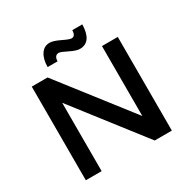

<svg xmlns="http://www.w3.org/2000/svg" viewBox="-193 -1064 1222 1241"><g transform="rotate(-30 418.0 -443.5)"><path d="M621 -699H739V0H611L215 -510V0H97V-699H215L621 -177ZM489 -754Q463 -754 416.5 -777.5Q370 -801 357 -801Q324 -801 323 -757H249Q249 -815 272.5 -851Q296 -887 338 -887Q365 -887 413 -863.5Q461 -840 476 -840Q506 -840 506 -884H581Q578 -754 489 -754Z"/></g></svg>

Font: Myanmar Khyay
Style: Regular
Weight: 400
Designer: Danh Hong
Foundry: Google Inc.
Version: Version 1.10 March 4, 2015